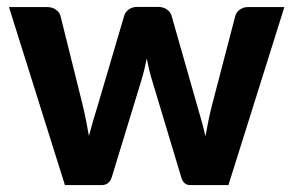

<svg xmlns="http://www.w3.org/2000/svg" viewBox="-20 -536 850 556"><path d="M803.5 -515.5 641.5 0H530Q521.5 0 514.8 -5.5Q508 -11 504.5 -24L420.5 -303Q415.5 -319 411.8 -334.8Q408 -350.5 405 -366.5Q401.5 -350.5 397.8 -334.2Q394 -318 389 -302L304 -24Q297 0 274 0H168L6 -515.5H116Q131 -515.5 141.2 -508.5Q151.5 -501.5 155 -490.5L218.5 -235.5Q224.5 -211 229 -188Q233.5 -165 237.5 -142.5Q243.5 -165 250.2 -188Q257 -211 264.5 -235.5L340 -491.5Q343.5 -502 353.5 -509Q363.5 -516 377 -516H438Q452.5 -516 462.8 -509Q473 -502 476.5 -491.5L549.5 -235.5Q556.5 -211.5 563 -188.2Q569.5 -165 575 -141.5Q579 -164.5 583.8 -187.8Q588.5 -211 595 -235.5L661.5 -490.5Q665 -501.5 675 -508.5Q685 -515.5 698.5 -515.5Z"/></svg>

Font: LatoLatin Heavy
Style: Regular
Weight: 800
Designer: Lukasz Dziedzic with Adam Twardoch and Botio Nikoltchev
Foundry: tyPoland Lukasz Dziedzic
Version: Version 2.015; 2015-08-06; http://www.latofonts.com/